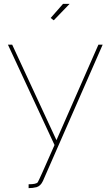

<svg xmlns="http://www.w3.org/2000/svg" viewBox="-20 -750 576 993"><path d="M128 223V203Q167 203 175 193Q181 185 262 0L21 -519H43L272 -25L489 -519H511L202 186Q190 212 169 218Q149 223 128 223ZM340 -730 258 -645 242 -657 306 -730Z"/></svg>

Font: Raleway
Style: Thin
Weight: 100
Designer: Matt McInerney, Pablo Impallari, Rodrigo Fuenzalida
Foundry: Matt McInerney, Pablo Impallari, Rodrigo Fuenzalida
Version: Version 3.000